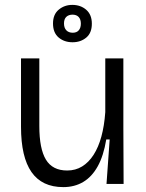

<svg xmlns="http://www.w3.org/2000/svg" viewBox="-20 -753 599 786"><path d="M239 13Q152 13 109 -48.5Q66 -110 66 -234V-514H141V-237Q141 -144 168 -99.5Q195 -55 255 -55Q289 -55 316 -71.5Q343 -88 363 -119Q383 -150 395 -194Q407 -238 411 -294V-514H485V-231L486 0H416L429 -182H415Q404 -115 380 -72Q356 -29 320.5 -8Q285 13 239 13ZM277 -580Q243 -580 220 -599.5Q197 -619 197 -657Q197 -694 220.5 -713.5Q244 -733 276 -733Q310 -733 333 -713Q356 -693 356 -656Q356 -618 333 -599Q310 -580 277 -580ZM278 -619Q294 -619 302.5 -629Q311 -639 311 -656Q311 -674 302 -683.5Q293 -693 277 -693Q261 -693 251.5 -684Q242 -675 242 -657Q242 -639 251.5 -629Q261 -619 278 -619Z"/></svg>

Font: Bricolage Grotesque 36pt Light
Style: Regular
Weight: 300
Designer: Mathieu Triay
Foundry: Atelier Triay
Version: Version 1.001;gftools[0.9.33.dev8+g029e19f]